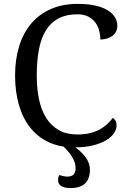

<svg xmlns="http://www.w3.org/2000/svg" viewBox="-20 -744 654 982"><path d="M377.9 -724.1Q429.2 -724.1 467 -715.6Q504.9 -707 530 -691.9Q555.2 -676.8 567.6 -656.2Q580.1 -635.7 580.1 -611.8Q580.1 -595.7 573.5 -582.8Q566.9 -569.8 555.2 -560.8Q543.5 -551.8 527.6 -546.9Q511.7 -542 493.2 -542Q493.2 -565.4 487.1 -588.4Q481 -611.3 467 -629.6Q453.1 -647.9 430.9 -659.4Q408.7 -670.9 376 -670.9Q319.3 -670.9 279.8 -650.1Q240.2 -629.4 215.3 -589.6Q190.4 -549.8 179.2 -491.5Q168 -433.1 168 -357.9Q168 -291 179.7 -235.4Q191.4 -179.7 216.8 -139.9Q242.2 -100.1 281.5 -78.1Q320.8 -56.2 376 -56.2Q412.6 -56.2 440.7 -63.2Q468.8 -70.3 490.2 -82Q511.7 -93.8 528.1 -109.1Q544.4 -124.5 557.1 -141.1Q565.4 -135.7 570.8 -126.5Q576.2 -117.2 576.2 -102.1Q576.2 -83 563.2 -63.2Q550.3 -43.5 523.9 -27.3Q497.6 -11.2 457 -0.7Q416.5 9.8 360.8 9.8Q286.1 9.8 229.5 -16.6Q172.9 -43 134.5 -91.3Q96.2 -139.6 76.7 -207.5Q57.1 -275.4 57.1 -357.9Q57.1 -439 77.6 -506.3Q98.1 -573.7 138.4 -622.1Q178.7 -670.4 238.8 -697.3Q298.8 -724.1 377.9 -724.1ZM298.8 0H351.6Q439.9 59.1 439.9 123Q439.9 217.8 341.8 217.8Q276.9 217.8 276.9 176.8Q276.9 162.6 283.7 150.9Q305.7 159.2 324.7 159.2Q366.7 159.2 366.7 116.2Q366.7 62 298.8 0Z"/></svg>

Font: Droid Serif
Style: Regular
Weight: 400
Designer: Monotype Design team
Foundry: Monotype Imaging Inc.
Version: Version 1.03